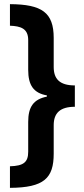

<svg xmlns="http://www.w3.org/2000/svg" viewBox="-20 -741 405 926"><path d="M28 61V165C193 164 239 118 239 0V-137C239 -196 270 -226 341 -226V-329C267 -329 239 -361 239 -418V-558C239 -681 182 -720 28 -721V-617C79 -615 116 -604 116 -548V-404C116 -330 142 -292 206 -281V-275C141 -262 116 -225 116 -153V-9C116 42 93 59 28 61Z"/></svg>

Font: Noto Sans Georgian ExtraCondensed Bold
Style: Regular
Weight: 700
Width: 2
Designer: Monotype Design Team, Akaki Razmadze
Foundry: Google LLC
Version: Version 2.005